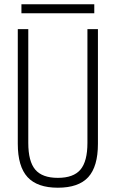

<svg xmlns="http://www.w3.org/2000/svg" viewBox="-20 -866 540 896"><path d="M250 10Q154 10 108.5 -39.5Q63 -89 63 -195V-730H112V-199Q112 -113 144.5 -74.5Q177 -36 250 -36Q323 -36 355.5 -74.5Q388 -113 388 -199V-730H437V-195Q437 -89 392 -39.5Q347 10 250 10ZM80 -804V-846H420V-804Z"/></svg>

Font: M PLUS 1 Code Light
Style: Regular
Weight: 300
Designer: Coji Morishita
Foundry: UNDERFOREST DESIGN
Version: Version 1.002